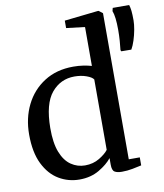

<svg xmlns="http://www.w3.org/2000/svg" viewBox="-90 -896 835 979"><g transform="rotate(-10 327.0 -406.0)"><path d="M242.5 11Q185 11 136.2 -18Q87.5 -47 58 -107Q28.5 -167 28.5 -259Q28.5 -344 62.5 -412.5Q96.5 -481 159.8 -521.2Q223 -561.5 310 -561.5Q337 -561.5 361.5 -557.8Q386 -554 404.5 -548.5V-750L308.5 -761.5V-800L481 -819H487L507 -803.5V-47H564V-5.5Q544.5 -1 517.5 4.2Q490.5 9.5 462 9.5Q437.5 9.5 424.5 1.5Q411.5 -6.5 411.5 -36V-70Q388.5 -40.5 344.8 -14.8Q301 11 242.5 11ZM282.5 -55Q325 -55 357.5 -74.8Q390 -94.5 404.5 -114V-478.5Q396.5 -491 368.8 -501Q341 -511 307 -511Q235 -511 188.2 -455Q141.5 -399 140.5 -273.5Q140 -195.5 159 -147.5Q178 -99.5 210.8 -77.2Q243.5 -55 282.5 -55ZM617 -595.5 565 -596 562 -602.5Q564.5 -623 566.5 -650Q568.5 -677 568.5 -706.5Q568.5 -776 556.5 -805.5L560.5 -821.5H645.5Q650 -807.5 652 -789.5Q654 -771.5 654 -740Q654 -720 649 -692.5Q644 -665 635.5 -638.8Q627 -612.5 617 -595.5Z"/></g></svg>

Font: Merriweather Text
Style: Regular
Weight: 400
Designer: Eben Sorkin
Foundry: Eben Sorkin
Version: Version 2.100; ttfautohint (v1.7.19-72a1) -l 8 -r 50 -G 200 